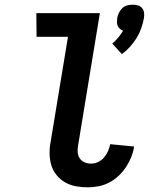

<svg xmlns="http://www.w3.org/2000/svg" viewBox="-20 -791 640 819"><path d="M500 -560 459 -605Q473 -617 484.5 -631Q496 -645 505 -660Q497 -663 491 -668.5Q485 -674 482 -681Q479 -688 479 -697Q479 -706 480 -714Q482 -726 487.5 -737Q493 -748 502 -756.5Q511 -765 522.5 -768Q534 -771 546 -771Q558 -771 568.5 -768Q579 -765 586 -756.5Q593 -748 594.5 -737Q596 -726 594 -714Q590 -692 582.5 -670.5Q575 -649 563 -629.5Q551 -610 535 -592Q519 -574 500 -560ZM354 8Q328 8 303.5 3.5Q279 -1 258 -13Q237 -25 221.5 -44Q206 -63 199 -86Q192 -109 191.5 -135Q191 -161 196 -186L270 -634H136L135 -735H406L313 -170Q310 -155 311.5 -140.5Q313 -126 320.5 -115Q328 -104 341 -98.5Q354 -93 368 -93Q384 -93 398.5 -100Q413 -107 423.5 -119Q434 -131 440.5 -146Q447 -161 450 -176L552 -166Q549 -144 540 -121.5Q531 -99 517.5 -78.5Q504 -58 486 -41Q468 -24 446 -12.5Q424 -1 400.5 3.5Q377 8 354 8Z"/></svg>

Font: Iosevka Extended
Style: Bold Italic
Weight: 700
Width: 7
Italic angle: -9°
Monospace: yes
Designer: Belleve Invis
Foundry: Belleve Invis
Version: Version 32.5.0; ttfautohint (v1.8.4)